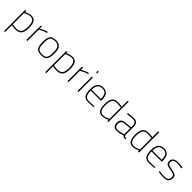

<svg xmlns="http://www.w3.org/2000/svg" viewBox="466 -2579 4688 4688"><g transform="rotate(45 2810.0 -235.0)"><path d="M101 230V-500H136V-458Q145 -464 161 -472.5Q177 -481 223 -495Q269 -509 309 -509Q399 -509 439.5 -448Q480 -387 480 -257Q480 -116 431.5 -53.5Q383 9 268 9Q200 9 136 -5V230ZM309 -477Q271 -477 227.5 -463.5Q184 -450 160 -437L136 -424V-37Q213 -23 268 -23Q364 -23 403.5 -76.5Q443 -130 443 -260Q443 -376 409.5 -426.5Q376 -477 309 -477Z M641 0V-500H676V-422Q686 -430 703.5 -441.5Q721 -453 773 -477Q825 -501 874 -510V-476Q830 -468 780.5 -446Q731 -424 704 -406L676 -389V0Z M1159 -509Q1262 -509 1311 -451Q1360 -393 1360 -259Q1360 -112 1319 -51.5Q1278 9 1159 9Q1037 9 995.5 -49Q954 -107 954 -261Q954 -399 1000.5 -454Q1047 -509 1159 -509ZM1159 -23Q1213 -23 1246.5 -36.5Q1280 -50 1296.5 -82.5Q1313 -115 1318 -154Q1323 -193 1323 -259Q1323 -377 1283.5 -427Q1244 -477 1159 -477Q1062 -477 1026.5 -431.5Q991 -386 991 -261Q991 -191 996.5 -150.5Q1002 -110 1020 -78.5Q1038 -47 1071 -35Q1104 -23 1159 -23Z M1521 230V-500H1556V-458Q1565 -464 1581 -472.5Q1597 -481 1643 -495Q1689 -509 1729 -509Q1819 -509 1859.5 -448Q1900 -387 1900 -257Q1900 -116 1851.5 -53.5Q1803 9 1688 9Q1620 9 1556 -5V230ZM1729 -477Q1691 -477 1647.5 -463.5Q1604 -450 1580 -437L1556 -424V-37Q1633 -23 1688 -23Q1784 -23 1823.5 -76.5Q1863 -130 1863 -260Q1863 -376 1829.5 -426.5Q1796 -477 1729 -477Z M2061 0V-500H2096V-422Q2106 -430 2123.5 -441.5Q2141 -453 2193 -477Q2245 -501 2294 -510V-476Q2250 -468 2200.5 -446Q2151 -424 2124 -406L2096 -389V0Z M2404 0V-500H2439V0ZM2404 -645V-700H2439V-645Z M2778 -23Q2809 -23 2854.5 -25Q2900 -27 2930 -30L2960 -32L2962 0Q2850 9 2777 9Q2671 8 2630 -55.5Q2589 -119 2589 -250Q2589 -509 2791 -509Q2886 -509 2933.5 -452Q2981 -395 2981 -269V-236H2626Q2626 -128 2660 -75.5Q2694 -23 2778 -23ZM2626 -268H2944Q2944 -381 2907.5 -429Q2871 -477 2791 -477Q2626 -477 2626 -268Z M3473 -700V0H3438V-42Q3429 -36 3413 -27.5Q3397 -19 3351 -5Q3305 9 3265 9Q3241 9 3223 6.5Q3205 4 3179 -10Q3153 -24 3137 -49Q3121 -74 3108.5 -124Q3096 -174 3096 -243Q3096 -379 3142 -444Q3188 -509 3306 -509Q3363 -509 3438 -497V-700ZM3265 -23Q3303 -23 3346.5 -36Q3390 -49 3414 -62L3438 -75V-465Q3334 -477 3306 -477Q3205 -477 3168 -419.5Q3131 -362 3131 -240Q3131 -169 3143.5 -122.5Q3156 -76 3178 -56Q3200 -36 3219.5 -29.5Q3239 -23 3265 -23Z M3992 -353V-66Q3996 -30 4067 -24L4065 8Q3990 8 3962 -32Q3869 9 3756 9Q3696 9 3662.5 -28.5Q3629 -66 3629 -137Q3629 -202 3661.5 -238Q3694 -274 3767 -281L3957 -301V-353Q3957 -417 3929.5 -446Q3902 -475 3846 -475Q3814 -475 3766.5 -470.5Q3719 -466 3688 -462L3657 -458L3654 -491Q3766 -509 3846 -509Q3992 -509 3992 -353ZM3957 -268 3771 -250Q3666 -239 3666 -137Q3666 -83 3690.5 -53Q3715 -23 3757 -23Q3801 -23 3851 -33Q3901 -43 3929 -53L3957 -63Z M4529 -700V0H4494V-42Q4485 -36 4469 -27.5Q4453 -19 4407 -5Q4361 9 4321 9Q4297 9 4279 6.5Q4261 4 4235 -10Q4209 -24 4193 -49Q4177 -74 4164.5 -124Q4152 -174 4152 -243Q4152 -379 4198 -444Q4244 -509 4362 -509Q4419 -509 4494 -497V-700ZM4321 -23Q4359 -23 4402.5 -36Q4446 -49 4470 -62L4494 -75V-465Q4390 -477 4362 -477Q4261 -477 4224 -419.5Q4187 -362 4187 -240Q4187 -169 4199.5 -122.5Q4212 -76 4234 -56Q4256 -36 4275.5 -29.5Q4295 -23 4321 -23Z M4879 -23Q4910 -23 4955.5 -25Q5001 -27 5031 -30L5061 -32L5063 0Q4951 9 4878 9Q4772 8 4731 -55.5Q4690 -119 4690 -250Q4690 -509 4892 -509Q4987 -509 5034.5 -452Q5082 -395 5082 -269V-236H4727Q4727 -128 4761 -75.5Q4795 -23 4879 -23ZM4727 -268H5045Q5045 -381 5008.5 -429Q4972 -477 4892 -477Q4727 -477 4727 -268Z M5540 -494 5538 -461Q5436 -477 5368 -477Q5234 -477 5234 -377Q5234 -330 5262 -310.5Q5290 -291 5376 -278Q5482 -261 5520 -236Q5558 -211 5558 -144Q5558 -60 5510 -25.5Q5462 9 5368 9Q5343 9 5301.5 5Q5260 1 5231 -3L5203 -7L5207 -40Q5315 -23 5366 -23Q5443 -23 5482 -48Q5521 -73 5521 -141Q5521 -193 5490.5 -212Q5460 -231 5366 -245Q5271 -260 5234 -284.5Q5197 -309 5197 -375Q5197 -425 5224 -456.5Q5251 -488 5287 -498.5Q5323 -509 5368 -509Q5402 -509 5445 -505.5Q5488 -502 5514 -498Z"/></g></svg>

Font: TitilliumText22L Th
Style: Thin
Weight: 100
Designer: Campivisivi
Foundry: Campivisivi
Version: 1.000